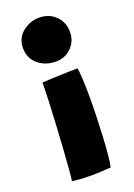

<svg xmlns="http://www.w3.org/2000/svg" viewBox="-141 -778 586 838"><g transform="rotate(-20 152.5 -359.0)"><path d="M159 -517Q110 -517 76.2 -545.2Q42.5 -573.5 42.5 -620.5Q42.5 -668 76.8 -695.2Q111 -722.5 153.5 -722.5Q199 -722.5 229.2 -693.2Q259.5 -664 259.5 -618Q259.5 -575.5 230.5 -546.2Q201.5 -517 159 -517ZM223.5 -1Q214.5 -0.5 187.8 1.2Q161 3 131.5 3Q110 3 88 1.8Q66 0.5 44.5 -2Q47 -15 50.2 -54.8Q53.5 -94.5 57 -148.8Q60.5 -203 63.8 -261Q67 -319 69 -369.5Q71 -420 71 -451Q82.5 -452 104.5 -453Q126.5 -454 151.8 -455Q177 -456 199.8 -456.5Q222.5 -457 236 -457Q239 -440.5 241 -404.2Q243 -368 243 -323Q243 -277.5 241.5 -227.8Q240 -178 237.5 -132Q235 -86 231.5 -51.2Q228 -16.5 223.5 -1Z"/></g></svg>

Font: Grandstander ExtraBold
Style: Regular
Weight: 800
Designer: Tyler Finck
Foundry: Etcetera Type Co
Version: Version 1.200; ttfautohint (v1.8.3)